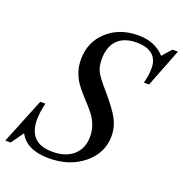

<svg xmlns="http://www.w3.org/2000/svg" viewBox="-176 -904 991 1037"><g transform="rotate(20 319.0 -385.0)"><path d="M-37.1 0 68.8 -261.2H98.1Q85 -207 85 -165Q85 -29.8 222.2 -29.8Q298.8 -29.8 342.5 -69.1Q386.2 -108.4 386.2 -176.8Q386.2 -209.5 375.7 -238.5Q365.2 -267.6 348.6 -290.3Q332 -313 311.8 -335Q291.5 -356.9 271.2 -379.6Q251 -402.3 234.4 -426.5Q217.8 -450.7 207.3 -482.9Q196.8 -515.1 196.8 -551.8Q196.8 -651.4 266.6 -715.6Q336.4 -779.8 445.8 -779.8Q541 -779.8 597.2 -717.8L643.1 -770H674.8L588.9 -549.8H559.1Q571.8 -596.2 571.8 -637.2Q571.8 -687 540.5 -713.6Q509.3 -740.2 450.2 -740.2Q377.9 -740.2 339.8 -701.7Q301.8 -663.1 301.8 -590.8Q301.8 -549.8 315.9 -521.7Q330.1 -493.7 378.9 -438Q446.8 -358.9 470.5 -314Q494.1 -269 494.1 -219.2Q494.1 -121.1 414.6 -55.7Q335 9.8 215.8 9.8Q86.9 9.8 44.9 -71.8L-5.9 0Z"/></g></svg>

Font: Libre Caslon Text
Style: Italic
Weight: 400
Italic angle: -25°
Designer: Pablo Impallari, Rodrigo Fuenzalida
Foundry: Pablo Impallari, Rodrigo Fuenzalida
Version: Version 1.002